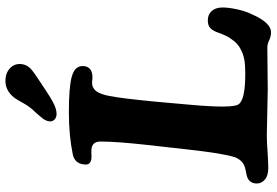

<svg xmlns="http://www.w3.org/2000/svg" viewBox="-172 -810 998 693"><g transform="rotate(-90 326.5 -463.0)"><path d="M351.1 -798.8Q317.9 -776.4 297.9 -766.8Q277.8 -757.3 262.2 -757.3Q250 -757.3 242.2 -764.4Q234.4 -771.5 235.4 -782.7Q235.8 -786.6 236.8 -790.3Q237.8 -793.9 240.2 -798.3Q242.7 -802.7 244.6 -805.7Q246.6 -808.6 251.5 -814.2Q256.3 -819.8 258.5 -822.5Q260.7 -825.2 267.6 -832.8Q274.4 -840.3 277.3 -843.3Q290.5 -857.9 303 -880.6Q315.4 -903.3 321.3 -910.6Q346.2 -941.9 381.8 -941.9Q408.7 -941.9 426.3 -926.3Q443.8 -910.6 442.4 -886.7Q441.4 -865.7 424.8 -850.1Q417 -843.3 406.7 -835.9Q396.5 -828.6 378.4 -816.9Q360.4 -805.2 351.1 -798.8ZM184.6 1.5Q163.1 1.5 125.5 4.2Q87.9 6.8 66.9 6.8Q39.6 6.8 25.4 -5.4Q11.2 -17.6 11.2 -34.7Q11.2 -58.6 32.2 -68.4Q37.6 -70.8 52.2 -73.5Q66.9 -76.2 73.7 -79.1Q84 -82.5 92.8 -92Q101.6 -101.6 105.5 -112.3Q119.6 -152.8 134.8 -291L151.4 -439.9Q162.6 -542.5 162.6 -599.1Q162.6 -625 141.1 -630.4Q134.3 -632.3 121.1 -631.6Q107.9 -630.9 99.1 -631.8Q89.8 -633.3 84.7 -638.4Q79.6 -643.6 79.6 -650.9Q79.6 -690.4 115.7 -698.7Q184.1 -712.9 268.6 -712.9Q359.4 -712.9 396.5 -702.6Q435.1 -691.9 435.1 -663.6Q435.1 -634.8 407.2 -628.9Q396 -627 387.9 -628.2Q379.9 -629.4 370.8 -628.9Q361.8 -628.4 355 -623.5Q336.4 -613.8 327.1 -566.9Q317.9 -520 306.2 -396.5L295.4 -274.9Q281.7 -121.6 296.9 -100.6Q313 -76.2 407.2 -76.2Q439.5 -76.2 459 -79.8Q478.5 -83.5 496.6 -93.3Q513.2 -101.6 525.6 -117.2Q538.1 -132.8 544.4 -146.2Q550.8 -159.7 558.6 -181.6Q564.9 -196.8 574.2 -204.1Q583.5 -211.4 600.1 -211.4Q621.1 -211.4 633.8 -197.3Q646.5 -183.1 646.5 -157.7Q646.5 -137.2 640.1 -106.9Q633.8 -76.7 622.1 -52.7Q591.8 16.6 557.6 16.6Q541 16.6 528.1 10Q515.1 3.4 501 3.4Q469.7 3.4 419.7 4.2Q369.6 4.9 350.6 4.9Q328.6 4.9 267.1 3.2Q205.6 1.5 184.6 1.5Z"/></g></svg>

Font: Cooper*
Style: Bold Italic
Weight: 700
Italic angle: -7°
Designer: Owen Earl
Foundry: indestructible type*
Version: Version 0.001